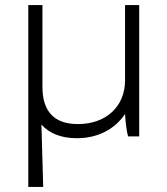

<svg xmlns="http://www.w3.org/2000/svg" viewBox="-20 -540 662 760"><path d="M284 7H286C368 7 436 -30 475 -89C477 -54 481 -21 487 0H531V-520H475V-222C475 -117 398 -49 290 -49H287C192 -49 148 -102 148 -196V-520H92V200H151L144 -47C175 -12 222 7 284 7Z"/></svg>

Font: Fixel Display Light
Style: Regular
Weight: 300
Designer: AlfaBravo + MacPaw
Foundry: Kyrylo Tkachov, Marchela Mozhyna, Serhii Makarenko, Maria Weinstein, Zakhar Kryvoshyya
Version: Version 1.211